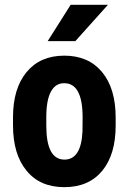

<svg xmlns="http://www.w3.org/2000/svg" viewBox="-20 -770 538 800"><path d="M247.6 -423.3Q211.9 -423.8 192.4 -388.7Q172.9 -353.5 172.9 -281.2V-246.6Q172.9 -105 248.5 -105Q318.4 -105 323.7 -223.1L324.2 -281.2Q324.2 -423.3 247.6 -423.3ZM34.2 -281.2Q34.2 -401.4 90.8 -469.7Q147.5 -538.1 248 -538.1Q348.6 -538.1 405.3 -469.7Q461.9 -401.4 461.9 -280.3V-246.6Q461.9 -126 405.8 -58.1Q349.6 9.8 248 9.8Q146.5 9.8 90.8 -58.6Q34.2 -127 34.2 -247.6ZM274.4 -750H429.7L293.9 -598.6H178.7Z"/></svg>

Font: RobotoCondensed-Bold
Style: Bold
Weight: 700
Designer: Google
Version: Version 2.001240; 2014